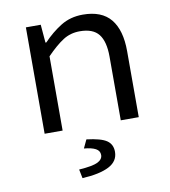

<svg xmlns="http://www.w3.org/2000/svg" viewBox="-81 -568 763 864"><g transform="rotate(-10 300.0 -136.0)"><path d="M93.1 0V-486.1H161L168 -403.3H172Q210.2 -443.7 254 -470.9Q297.9 -498.1 354.8 -498.1Q440.9 -498.1 482.1 -448Q523.2 -397.8 523.2 -301.7V0H441V-291.1Q441 -360.2 414.9 -393.5Q388.8 -426.7 328.6 -426.7Q285.7 -426.7 251.9 -405Q218.1 -383.3 175.3 -339.4V0ZM226.3 226.3 218.1 185.6Q280.8 181.3 303.9 169.7Q327 158 327 138.2Q327 118.6 308.7 108.9Q290.5 99.1 255.6 96.1L273.7 57.6Q339.5 65.5 365.2 83Q390.8 100.5 390.8 134.7Q390.8 178 348.3 200Q305.7 222 226.3 226.3Z"/></g></svg>

Font: Source Code Pro ExtraLight
Style: Regular
Weight: 200
Monospace: yes
Designer: Paul D. Hunt, Teo Tuominen
Foundry: Adobe
Version: Version 1.026;hotconv 1.1.0;makeotfexe 2.6.0